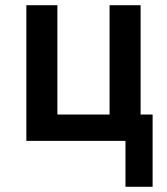

<svg xmlns="http://www.w3.org/2000/svg" viewBox="-20 -540 640 736"><path d="M461 176V0H81V-520H200V-101H400V-520H519V-101H565V176Z"/></svg>

Font: Iosevka Aile
Style: Bold
Weight: 700
Designer: Belleve Invis
Foundry: Belleve Invis
Version: Version 28.0.1; ttfautohint (v1.8.4)